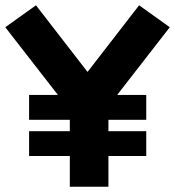

<svg xmlns="http://www.w3.org/2000/svg" viewBox="-37 -707 662 726"><path d="M227 -1V-117H73V-211H227V-254H73V-348H182L-17 -604L99 -687L294 -435L489 -687L605 -604L406 -348H516V-254H373V-211H516V-117H373V-1Z"/></svg>

Font: Lil Grotesk Black
Style: Regular
Weight: 900
Designer: Bastien Sozeau
Foundry: NBR — Bastien Sozeau
Version: Version 3.003; ttfautohint (v1.8.4.7-5d5b);gftools[0.9.33]